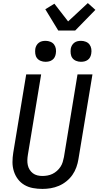

<svg xmlns="http://www.w3.org/2000/svg" viewBox="-20 -1218 640 1246"><path d="M255 8Q224 8 194 2.5Q164 -3 139 -17.5Q114 -32 96.5 -55Q79 -78 70 -106.5Q61 -135 61 -165.5Q61 -196 66 -227L150 -735H247L161 -214Q158 -196 157.5 -179Q157 -162 160.5 -146Q164 -130 172.5 -116.5Q181 -103 193.5 -93.5Q206 -84 222 -80Q238 -76 255 -76Q271 -76 288 -79Q305 -82 320.5 -89.5Q336 -97 349.5 -109Q363 -121 372.5 -135.5Q382 -150 387 -166.5Q392 -183 395 -199L483 -735H580L489 -185Q485 -159 475.5 -132.5Q466 -106 450 -83Q434 -60 411 -41.5Q388 -23 362 -12Q336 -1 309 3.5Q282 8 255 8ZM505 -817Q489 -817 474 -823Q459 -829 450 -841Q441 -853 439 -869Q437 -885 439 -901Q441 -913 447 -923.5Q453 -934 462.5 -941Q472 -948 483 -950.5Q494 -953 506 -953Q522 -953 537 -947Q552 -941 561 -929Q570 -917 572.5 -901Q575 -885 572 -869Q570 -857 564.5 -846.5Q559 -836 549 -829Q539 -822 528 -819.5Q517 -817 505 -817ZM275 -817Q259 -817 244 -823Q229 -829 220 -841Q211 -853 209 -869Q207 -885 209 -901Q211 -913 217 -923.5Q223 -934 232.5 -941Q242 -948 253 -950.5Q264 -953 276 -953Q292 -953 307 -947Q322 -941 331 -929Q340 -917 342.5 -901Q345 -885 342 -869Q340 -857 334.5 -846.5Q329 -836 319 -829Q309 -822 298 -819.5Q287 -817 275 -817ZM358 -1020 274 -1158 333 -1194 422 -1079 550 -1198 599 -1154 468 -1020Z"/></svg>

Font: Iosevka Medium Extended
Style: Italic
Weight: 500
Width: 7
Italic angle: -9°
Monospace: yes
Designer: Belleve Invis
Foundry: Belleve Invis
Version: Version 32.5.0; ttfautohint (v1.8.4)